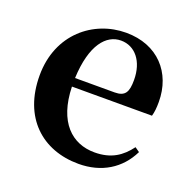

<svg xmlns="http://www.w3.org/2000/svg" viewBox="-105 -658 784 780"><g transform="rotate(20 286.5 -267.5)"><path d="M180 -307C186 -453 241 -514 304 -514C365 -514 408 -462 408 -381C408 -330 397 -307 351 -307ZM526 -270C531 -287 533 -306 533 -332C533 -458 450 -551 313 -551C173 -551 41 -448 41 -268C41 -86 155 16 312 16C411 16 487 -31 527 -113L507 -127C472 -80 429 -50 357 -50C260 -50 184 -117 180 -270Z"/></g></svg>

Font: Source Han Serif
Style: Bold
Weight: 700
Designer: Ryoko NISHIZUKA 西塚涼子 (kana & ideographs); Frank Grießhammer (Latin, Greek & Cyrillic); Wenlong ZHANG 张文龙 (bopomofo); San
Foundry: Adobe Systems Incorporated
Version: Version 1.001;PS 1.001;hotconv 16.6.54;makeotf.lib2.5.65590